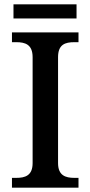

<svg xmlns="http://www.w3.org/2000/svg" viewBox="-20 -863 416 883"><path d="M42 -778H332V-843H42ZM35 0H341V-45H322C281 -45 247 -56 247 -113V-600C247 -659 280 -669 322 -669H341V-714H35V-669H55C95 -669 130 -659 130 -600V-113C130 -55 95 -45 55 -45H35Z"/></svg>

Font: Noto Serif Gurmukhi Medium
Style: Regular
Weight: 500
Designer: Vaibhav Singh and the Monotype Design Team
Foundry: Monotype Imaging Inc.
Version: Version 2.004